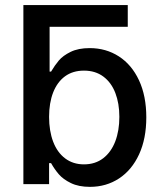

<svg xmlns="http://www.w3.org/2000/svg" viewBox="-20 -727 638 758"><path d="M484.4 -621.1H175.8V-444.3H181.6Q196.3 -469.2 212.4 -488.3Q228.5 -507.3 258.8 -522.2Q289.1 -537.1 334 -537.1Q398.4 -537.1 449.2 -504.4Q500 -471.7 528.8 -409.9Q557.6 -348.1 557.6 -263.7Q557.6 -179.7 529.1 -117.7Q500.5 -55.7 450 -22.5Q399.4 10.7 335 10.7Q290.5 10.7 260 -4.2Q229.5 -19 212.4 -38.8Q195.3 -58.6 181.6 -83H173.8V0H72.3V-707H484.4ZM311.5 -78.1Q356 -78.1 387.5 -102.3Q418.9 -126.5 435.1 -168.9Q451.2 -211.4 451.2 -265.6Q451.2 -318.8 435.3 -360.1Q419.4 -401.4 387.9 -424.8Q356.4 -448.2 311.5 -448.2Q267.6 -448.2 236.8 -425.8Q206.1 -403.3 189.9 -362.1Q173.8 -320.8 173.8 -265.6Q173.8 -210 189.9 -167.5Q206.1 -125 237.3 -101.6Q268.6 -78.1 311.5 -78.1Z"/></svg>

Font: Pretendard Std Medium
Style: Regular
Weight: 500
Designer: Base glyphs from Inter by Rasmus Andersson; Hangeul glyphs from Noto Sans CJK(Source Han Sans) by Jang Soo-young and Kan
Foundry: Kil Hyung-jin
Version: Version 1.309